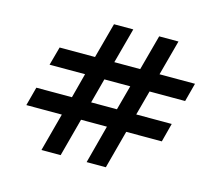

<svg xmlns="http://www.w3.org/2000/svg" viewBox="-102 -852 1132 985"><g transform="rotate(15 464.0 -360.0)"><path d="M194.5 -0.5H296.5L350.5 -203H488L434.5 -0.5H536.5L590.5 -203H779.5L805.5 -302.5H617L652.5 -434H841.5L867.5 -532.5H679L729.5 -720H627L576.5 -532.5H439L489.5 -720H387L336.5 -532.5H148.5L121.5 -434H310L275.5 -302.5H86.5L60 -203H248.5ZM377.5 -302.5 412.5 -434H550L514.5 -302.5Z"/></g></svg>

Font: Eudonet SemiBold
Style: Regular
Weight: 600
Designer: Mikhail Sharanda
Foundry: Mikhail Sharanda
Version: Version 4.503;Glyphs 3.1.2 (3151)